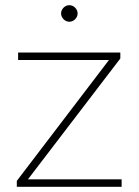

<svg xmlns="http://www.w3.org/2000/svg" viewBox="-20 -722 536 742"><path d="M248 -638C265 -638 280 -653 280 -670C280 -687 265 -702 248 -702C231 -702 216 -687 216 -670C216 -653 231 -638 248 -638ZM88 -29 445 -496V-519H50V-490H401L45 -23V0H450V-29Z"/></svg>

Font: Talent ExtraLight
Style: Regular
Weight: 200
Designer: Mike Powis
Version: Version 1.001;hotconv 1.0.109;makeotfexe 2.5.65596